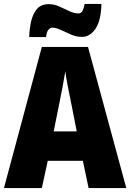

<svg xmlns="http://www.w3.org/2000/svg" viewBox="-20 -953 660 973"><path d="M429 0 400 -138H222L192 0H0L192 -715H426L620 0ZM340 -434Q332 -471 323.5 -515.5Q315 -560 311 -592Q306 -561 298 -517.5Q290 -474 282 -436L252 -287H369ZM128 -765Q129 -805 137.5 -843.5Q146 -882 167 -907Q188 -932 227 -932Q254 -932 280 -920.5Q306 -909 330.5 -897Q355 -885 378 -885Q390 -885 397 -896Q404 -907 409 -933H494Q492 -849 464 -807.5Q436 -766 395 -766Q367 -766 339.5 -778Q312 -790 287.5 -801.5Q263 -813 244 -813Q236 -813 226.5 -803.5Q217 -794 213 -765Z"/></svg>

Font: Noto Sans Gujarati UI Condensed Black
Style: Regular
Weight: 900
Width: 3
Designer: Jelle Bosma - Monotype Design Team, Universal Thirst
Foundry: Monotype Imaging Inc.
Version: Version 2.106; ttfautohint (v1.8.4.7-5d5b)